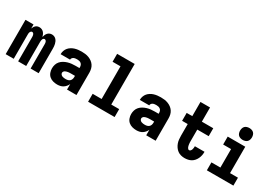

<svg xmlns="http://www.w3.org/2000/svg" viewBox="22 -1636 3556 2520"><g transform="rotate(30 1800.0 -376.0)"><path d="M50 0V-520H172V-459Q177 -473 185 -486Q193 -499 204 -509Q215 -519 229.5 -523.5Q244 -528 259 -528Q277 -528 294 -521Q311 -514 323.5 -500.5Q336 -487 343.5 -470.5Q351 -454 355 -436Q359 -454 366 -470.5Q373 -487 385 -500.5Q397 -514 413.5 -521Q430 -528 448 -528Q466 -528 482.5 -521.5Q499 -515 511.5 -502Q524 -489 531.5 -473Q539 -457 543 -440Q547 -423 548.5 -405.5Q550 -388 550 -370V0H428V-370Q428 -379 427 -388.5Q426 -398 422 -406.5Q418 -415 411 -421Q404 -427 395 -427Q385 -427 378 -421Q371 -415 367.5 -406.5Q364 -398 362.5 -388.5Q361 -379 361 -370V0H239V-370Q239 -379 237.5 -388.5Q236 -398 232.5 -406.5Q229 -415 222 -421Q215 -427 205 -427Q196 -427 189 -421Q182 -415 178 -406.5Q174 -398 173 -388.5Q172 -379 172 -370V0Z M833 8Q801 8 770 -0.5Q739 -9 715 -29.5Q691 -50 680 -81Q669 -112 669 -143Q669 -173 678 -201.5Q687 -230 706.5 -252Q726 -274 752 -288.5Q778 -303 806 -311.5Q834 -320 863.5 -323Q893 -326 922 -326H980V-339Q980 -355 974.5 -369.5Q969 -384 957 -393.5Q945 -403 929.5 -406.5Q914 -410 899 -410Q886 -410 872.5 -408.5Q859 -407 847 -401.5Q835 -396 826.5 -385Q818 -374 818 -361V-360H675V-364Q675 -390 684 -415Q693 -440 709.5 -459.5Q726 -479 749 -493Q772 -507 796.5 -514.5Q821 -522 847 -525Q873 -528 899 -528Q927 -528 954.5 -524.5Q982 -521 1008 -511Q1034 -501 1056.5 -484.5Q1079 -468 1094.5 -445Q1110 -422 1116.5 -394.5Q1123 -367 1123 -339V0H980V-84Q971 -63 956 -45Q941 -27 921.5 -14.5Q902 -2 879 3Q856 8 833 8ZM895 -110Q912 -110 928 -114Q944 -118 956.5 -129Q969 -140 974.5 -156Q980 -172 980 -189V-208H922Q911 -208 900 -207.5Q889 -207 878 -205.5Q867 -204 856 -201Q845 -198 835.5 -193Q826 -188 819 -178.5Q812 -169 812 -158Q812 -145 821 -134Q830 -123 842.5 -118Q855 -113 868.5 -111.5Q882 -110 895 -110Z M1299 0V-120H1435V-615H1315V-735H1581V-120H1701V0Z M2033 8Q2001 8 1970 -0.5Q1939 -9 1915 -29.5Q1891 -50 1880 -81Q1869 -112 1869 -143Q1869 -173 1878 -201.5Q1887 -230 1906.5 -252Q1926 -274 1952 -288.5Q1978 -303 2006 -311.5Q2034 -320 2063.5 -323Q2093 -326 2122 -326H2180V-339Q2180 -355 2174.5 -369.5Q2169 -384 2157 -393.5Q2145 -403 2129.5 -406.5Q2114 -410 2099 -410Q2086 -410 2072.5 -408.5Q2059 -407 2047 -401.5Q2035 -396 2026.5 -385Q2018 -374 2018 -361V-360H1875V-364Q1875 -390 1884 -415Q1893 -440 1909.5 -459.5Q1926 -479 1949 -493Q1972 -507 1996.5 -514.5Q2021 -522 2047 -525Q2073 -528 2099 -528Q2127 -528 2154.5 -524.5Q2182 -521 2208 -511Q2234 -501 2256.5 -484.5Q2279 -468 2294.5 -445Q2310 -422 2316.5 -394.5Q2323 -367 2323 -339V0H2180V-84Q2171 -63 2156 -45Q2141 -27 2121.5 -14.5Q2102 -2 2079 3Q2056 8 2033 8ZM2095 -110Q2112 -110 2128 -114Q2144 -118 2156.5 -129Q2169 -140 2174.5 -156Q2180 -172 2180 -189V-208H2122Q2111 -208 2100 -207.5Q2089 -207 2078 -205.5Q2067 -204 2056 -201Q2045 -198 2035.5 -193Q2026 -188 2019 -178.5Q2012 -169 2012 -158Q2012 -145 2021 -134Q2030 -123 2042.5 -118Q2055 -113 2068.5 -111.5Q2082 -110 2095 -110Z M2764 8Q2736 8 2708.5 1Q2681 -6 2658.5 -22.5Q2636 -39 2619.5 -62.5Q2603 -86 2593.5 -112.5Q2584 -139 2581 -166.5Q2578 -194 2578 -223V-400H2493V-520H2578V-735H2723V-520H2896V-400H2723V-223Q2723 -212 2723.5 -201.5Q2724 -191 2725.5 -180Q2727 -169 2729 -159Q2731 -149 2735 -139Q2739 -129 2746.5 -120.5Q2754 -112 2764 -112Q2777 -112 2785.5 -122Q2794 -132 2798 -144Q2802 -156 2803.5 -168.5Q2805 -181 2805 -193V-195H2951V-191Q2951 -165 2946 -140Q2941 -115 2930 -91.5Q2919 -68 2902 -48Q2885 -28 2863 -15.5Q2841 -3 2815.5 2.5Q2790 8 2764 8Z M3099 0V-120H3235V-400H3115V-520H3381V-120H3501V0ZM3306 -580Q3288 -580 3270 -585.5Q3252 -591 3239.5 -603.5Q3227 -616 3221.5 -634Q3216 -652 3216 -670Q3216 -688 3221.5 -706Q3227 -724 3239.5 -736.5Q3252 -749 3270 -754.5Q3288 -760 3306 -760Q3324 -760 3342 -754.5Q3360 -749 3372.5 -736.5Q3385 -724 3390.5 -706Q3396 -688 3396 -670Q3396 -652 3390.5 -634Q3385 -616 3372.5 -603.5Q3360 -591 3342 -585.5Q3324 -580 3306 -580Z"/></g></svg>

Font: Iosevka Heavy Extended
Style: Regular
Weight: 900
Width: 7
Monospace: yes
Designer: Belleve Invis
Foundry: Belleve Invis
Version: Version 32.5.0; ttfautohint (v1.8.4)